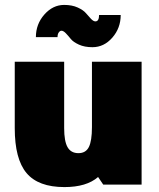

<svg xmlns="http://www.w3.org/2000/svg" viewBox="-20 -751 646 781"><path d="M379 -31Q332 10 242 10Q136 10 88 -47Q40 -104 40 -230V-500H241V-230Q241 -176 255 -152Q269 -128 299 -128Q329 -128 341.5 -153Q354 -178 354 -234V-500H556V0H400ZM126 -600Q126 -653 160.5 -692Q195 -731 241 -731Q273 -731 296 -720.5Q319 -710 329.5 -697.5Q340 -685 350 -674.5Q360 -664 368 -664Q383 -664 383 -690H471Q471 -637 437 -598Q403 -559 356 -559Q324 -559 301 -569.5Q278 -580 268 -592.5Q258 -605 248 -615.5Q238 -626 230 -626Q224 -626 219 -619Q214 -612 214 -600Z"/></svg>

Font: Fivo Sans Black
Style: Regular
Weight: 900
Designer: Alexander Slobzheninov
Foundry: Alexander Slobzheninov
Version: 1.0